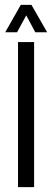

<svg xmlns="http://www.w3.org/2000/svg" viewBox="-20 -774 216 794"><path d="M54.5 0V-600H121V0ZM1.5 -640.5 66 -754H110L175 -640.5H126L88.5 -710.5L50.5 -640.5Z"/></svg>

Font: Big Shoulders Stencil Display
Style: Regular
Weight: 400
Designer: Patric King
Foundry: XO Type Co
Version: Version 1.000